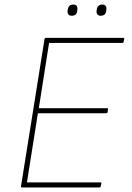

<svg xmlns="http://www.w3.org/2000/svg" viewBox="-20 -821 578 841"><path d="M76 0Q71 0 72 -5L175 -650Q176 -655 180 -655H520Q523 -655 524 -654.5Q525 -654 524 -650L521 -636Q520 -633 516 -633H195L150 -347H450Q454 -347 453 -342L451 -328Q449 -325 445 -325H146L98 -22H420Q425 -22 424 -18L421 -4Q420 0 416 0ZM421 -752Q411 -752 406.5 -758Q402 -764 403 -773L404 -780Q406 -791 412 -796Q418 -801 428 -801Q438 -801 442.5 -795.5Q447 -790 446 -780L445 -773Q444 -762 437.5 -757Q431 -752 421 -752ZM294 -752Q284 -752 279.5 -758Q275 -764 276 -773L277 -780Q279 -791 285 -796Q291 -801 301 -801Q311 -801 315.5 -795.5Q320 -790 319 -780L318 -773Q317 -762 310.5 -757Q304 -752 294 -752Z"/></svg>

Font: Sofia Sans Thin
Style: Italic
Weight: 250
Italic angle: -9°
Version: Version 4.100-B